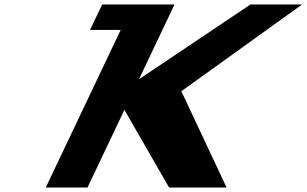

<svg xmlns="http://www.w3.org/2000/svg" viewBox="-20 -845 1381 865"><path d="M1000.9 0 797 -434 1341.2 -825H1108.7L606.1 -488L766.3 -825H578.3H440.3L385.6 -710H523.6L186.1 0H374.1L540.5 -350L741.9 0Z"/></svg>

Font: Hussar
Style: BdSuprExtOblFive
Weight: 700
Foundry: Cannot Into Space Fonts
Version: Version 2.00